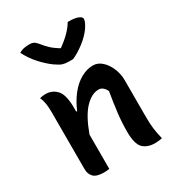

<svg xmlns="http://www.w3.org/2000/svg" viewBox="-196 -951 992 1078"><g transform="rotate(-30 300.0 -412.5)"><path d="M329 -634H301Q279 -634 262 -639.5Q245 -645 217 -665Q183 -690 149 -727Q115 -764 90 -813Q104 -822 120 -825.5Q136 -829 157 -829Q176 -829 187 -822.5Q198 -816 214 -796Q228 -778 246.5 -760.5Q265 -743 297 -723H302Q342 -752 367.5 -778.5Q393 -805 407 -830H413Q454 -830 474.5 -821Q495 -812 495 -800Q495 -792 489.5 -778.5Q484 -765 471 -746Q447 -712 406.5 -681Q366 -650 329 -634ZM197 1Q187 3 179 3.5Q171 4 163 4Q114 4 95 -15.5Q76 -35 76 -68V-441Q76 -469 72 -493.5Q68 -518 59 -537Q68 -539 77 -540.5Q86 -542 95 -542Q140 -542 168.5 -510.5Q197 -479 197 -395V-370H203Q224 -421 255.5 -461.5Q287 -502 326.5 -525Q366 -548 407 -548Q439 -548 465 -524Q491 -500 506 -463Q521 -426 521 -388V-149Q521 -105 525 -73Q529 -41 539 0Q528 2 517 3.5Q506 5 494 5Q443 5 415.5 -22.5Q388 -50 388 -129Q388 -189 395 -248Q402 -307 414 -378Q396 -415 367 -415Q322 -415 278 -369Q234 -323 197 -221Z"/></g></svg>

Font: Recursive Mn Csl St SmB
Style: Regular
Weight: 600
Monospace: yes
Version: Version 1.079;hotconv 1.0.112;makeotfexe 2.5.65598; ttfautoh